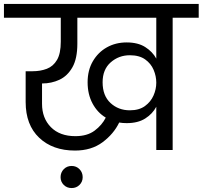

<svg xmlns="http://www.w3.org/2000/svg" viewBox="-47 -760 1027 973"><path d="M333 3Q220 3 151.5 -62Q83 -127 83 -243V-399H119Q158 -399 190.5 -411.5Q223 -424 242 -456.5Q261 -489 261 -549V-670H-27V-740H960V-670H828V0H745V-219Q726 -183 689 -159.5Q652 -136 595 -136Q575 -136 557 -139Q529 -81 472.5 -39Q416 3 333 3ZM166 -234Q166 -161 211 -115.5Q256 -70 335 -70Q395 -70 432.5 -98Q470 -126 489 -164Q447 -189 422 -235.5Q397 -282 397 -343Q397 -404 423.5 -449.5Q450 -495 494.5 -520Q539 -545 595 -545Q652 -545 689 -521.5Q726 -498 745 -463V-670H345V-539Q345 -463 320 -419Q295 -375 254.5 -356Q214 -337 166 -337ZM473 -343Q473 -275 513 -238Q553 -201 611 -201Q658 -201 687.5 -222.5Q717 -244 731 -276Q745 -308 745 -341Q745 -374 731.5 -406Q718 -438 688.5 -459Q659 -480 611 -480Q555 -480 514 -444Q473 -408 473 -343ZM316 193Q292 193 276 177Q260 161 260 138Q260 114 276 97.5Q292 81 316 81Q340 81 356 97.5Q372 114 372 138Q372 161 356 177Q340 193 316 193Z"/></svg>

Font: Poppins
Style: Regular
Weight: 400
Designer: Ninad Kale (Devanagari), Jonny Pinhorn (Latin)
Version: Version 5.002